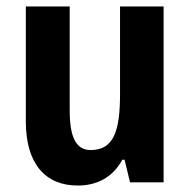

<svg xmlns="http://www.w3.org/2000/svg" viewBox="-20 -565 590 595"><path d="M487 -545H352V-275C352 -162 334 -100 261 -100C215 -100 196 -141 196 -223V-545H60V-189C60 -58 120 10 221 10C281 10 330 -16 359 -70H366L383 0H487Z"/></svg>

Font: Noto Sans Display SemiCondensed
Style: Bold
Weight: 700
Width: 4
Designer: Monotype Design Team
Foundry: Monotype Imaging Inc.
Version: Version 1.900